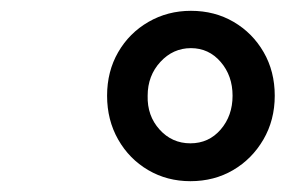

<svg xmlns="http://www.w3.org/2000/svg" viewBox="-20 -792 558 355"><path d="M332 -457Q289 -457 254 -477.5Q219 -498 198.5 -534Q178 -570 178 -615Q178 -660 198.5 -695.5Q219 -731 254.5 -751.5Q290 -772 333 -772Q377 -772 412 -751.5Q447 -731 467.5 -695.5Q488 -660 488 -615Q488 -570 467 -534Q446 -498 411 -477.5Q376 -457 332 -457ZM332 -527Q366 -527 388 -552.5Q410 -578 410 -615Q410 -652 388 -677.5Q366 -703 333 -703Q300 -703 276.5 -677.5Q253 -652 253 -615Q252 -578 275 -552.5Q298 -527 332 -527Z"/></svg>

Font: Edu TAS Beginner Medium
Style: Regular
Weight: 500
Version: Version 1.003